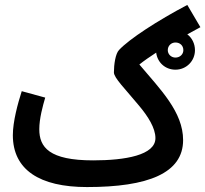

<svg xmlns="http://www.w3.org/2000/svg" viewBox="-20 -736 831 777"><path d="M332 21C579 21 721 -35 721 -169C721 -283 629 -374 544 -475C564 -491 586 -506 612 -523C617 -483 649 -454 690 -454C734 -454 769 -489 769 -533C769 -559 757 -583 738 -597C755 -606 772 -616 791 -626L738 -716C618 -653 503 -578 462 -534C447 -519 441 -474 441 -443C441 -421 485 -378 543 -308C579 -265 609 -218 609 -177C609 -108 487 -87 357 -87C179 -87 139 -140 139 -213C139 -256 153 -307 163 -341L68 -367C52 -317 32 -244 32 -189C32 -49 140 21 332 21ZM690 -503C673 -503 659 -516 659 -533C659 -551 673 -564 690 -564C708 -564 722 -552 722 -533C722 -516 708 -503 690 -503Z"/></svg>

Font: Noto Sans Arabic UI XCn SmBd
Style: Regular
Weight: 600
Width: 2
Designer: Monotype Design Team, Nadine Chahine and Nizar Qandah
Foundry: Monotype Imaging Inc.
Version: Version 2.010